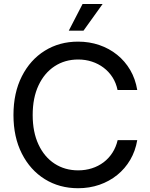

<svg xmlns="http://www.w3.org/2000/svg" viewBox="-20 -951 767 981"><path d="M378.9 10.7Q283.7 10.7 209 -35.6Q134.3 -82 91.6 -166.3Q48.8 -250.5 48.8 -363.3Q48.8 -476.6 91.6 -561Q134.3 -645.5 209 -691.9Q283.7 -738.3 378.9 -738.3Q436.5 -738.3 487.3 -720.9Q538.1 -703.6 578.4 -671.1Q618.7 -638.7 645.3 -593.3Q671.9 -547.9 681.2 -491.2H580.6Q573.2 -527.3 554.7 -556.2Q536.1 -585 509.3 -605.2Q482.4 -625.5 449.5 -636.2Q416.5 -647 379.4 -647Q311.5 -647 259 -612.5Q206.5 -578.1 176.8 -514.6Q147 -451.2 147 -363.3Q147 -275.9 176.8 -212.4Q206.5 -148.9 259 -114.7Q311.5 -80.6 379.4 -80.6Q416.5 -80.6 449.5 -91.1Q482.4 -101.6 509.3 -121.8Q536.1 -142.1 554.4 -170.7Q572.8 -199.2 581.1 -234.9H681.2Q671.9 -179.7 645.5 -134.5Q619.1 -89.4 578.9 -56.9Q538.6 -24.4 487.8 -6.8Q437 10.7 378.9 10.7ZM331.5 -794.4 401.9 -930.7H504.4L406.7 -794.4Z"/></svg>

Font: Inter Cardless Tabular
Style: Regular
Weight: 400
Designer: Rasmus Andersson
Foundry: rsms
Version: Version 4.000;git-4fc901f